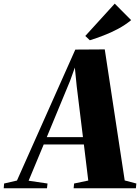

<svg xmlns="http://www.w3.org/2000/svg" viewBox="-106 -1010 752 1030"><path d="M-86 0 -84 -25.5 -15 -41.5 298 -744 456 -745 563 -42 625.5 -25.5 623 0H289L291.5 -25.5L367.5 -41.5L344 -235H128.5L47.5 -40.5L149 -25.5L146 0ZM145 -274.5H339L305.5 -547.5L295.5 -647.5L270 -576.5ZM376 -794 351.5 -817 509.5 -990.5 597.5 -902Q566 -876 527.8 -855.5Q489.5 -835 450.2 -820Q411 -805 376 -794Z"/></svg>

Font: Merriweather 120pt Black
Style: Italic
Weight: 900
Italic angle: -7.8°
Version: Version 2.101